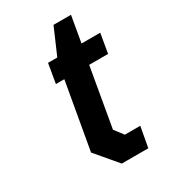

<svg xmlns="http://www.w3.org/2000/svg" viewBox="-164 -730 711 809"><g transform="rotate(-30 191.5 -325.0)"><path d="M186 0 97 -105 154 -429H113L129 -523H174L229 -650H314L292 -523H383L367 -429H275L225 -142L258 -99H333L315 0Z"/></g></svg>

Font: Tomorrow Medium
Style: Italic
Weight: 500
Italic angle: -10°
Designer: Tony de Marco, Monica Rizzolli
Foundry: Just in Type
Version: Version 2.002